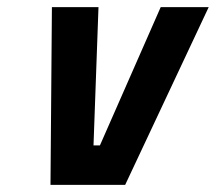

<svg xmlns="http://www.w3.org/2000/svg" viewBox="-20 -520 607 540"><path d="M122 0C122 0 332 0 332 0C332 0 567 -500 567 -500C567 -500 432 -500 432 -500C432 -500 261 -111 261 -111C261 -111 243 -111 243 -111C243 -111 257 -500 257 -500C257 -500 126 -500 126 -500C126 -500 122 0 122 0Z"/></svg>

Font: My Font
Style: Bold Italic
Weight: 500
Version: Version 0.001